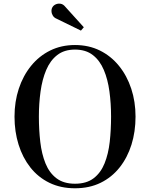

<svg xmlns="http://www.w3.org/2000/svg" viewBox="-20 -1002 806 1032"><path d="M383 10Q306 10 245.5 -19.5Q185 -49 143.2 -102Q101.5 -155 79.8 -224.8Q58 -294.5 58 -375Q58 -455.5 81 -525.2Q104 -595 147 -648Q190 -701 249.8 -730.5Q309.5 -760 383 -760Q457 -760 516.8 -730.5Q576.5 -701 619.5 -648Q662.5 -595 685.5 -525.2Q708.5 -455.5 708.5 -375Q708.5 -294.5 686.8 -224.8Q665 -155 623 -102Q581 -49 520.8 -19.5Q460.5 10 383 10ZM383 -14.5Q445 -14.5 483.2 -43.8Q521.5 -73 542 -123.8Q562.5 -174.5 569.8 -239.5Q577 -304.5 577 -375Q577 -445.5 568.2 -510.5Q559.5 -575.5 538 -626.2Q516.5 -677 478.8 -706.2Q441 -735.5 383 -735.5Q325.5 -735.5 287.8 -706.2Q250 -677 228.5 -626.2Q207 -575.5 198 -510.5Q189 -445.5 189 -375Q189 -304.5 196.5 -239.5Q204 -174.5 224.5 -123.8Q245 -73 283.5 -43.8Q322 -14.5 383 -14.5ZM415 -837.5 284 -901.5Q271.5 -906.5 264.5 -917.2Q257.5 -928 256.8 -940.8Q256 -953.5 262 -963.5Q268 -973.5 280 -978.8Q292 -984 306 -981.8Q320 -979.5 331.5 -965L430.5 -855.5Z"/></svg>

Font: Bodoni Moda 9pt Medium
Style: Regular
Weight: 500
Designer: Owen Earl
Foundry: indestructible type
Version: Version 2.005